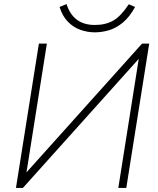

<svg xmlns="http://www.w3.org/2000/svg" viewBox="-20 -918 772 938"><path d="M58 0 170 -705H209L104 -42H79L674 -705H709L597 0H558L663 -663H687L92 0ZM443 -760Q408 -760 373.5 -772Q339 -784 312 -811.5Q285 -839 271 -884L305 -898Q322 -846 356.5 -821Q391 -796 443 -796Q496 -796 533.5 -817.5Q571 -839 609 -897L640 -884Q613 -835 580.5 -808Q548 -781 513 -770.5Q478 -760 443 -760Z"/></svg>

Font: Nunito Sans 12pt ExtraLight
Style: Italic
Weight: 200
Italic angle: -9°
Designer: Vernon Adams
Foundry: Vernon Adams
Version: Version 3.101;gftools[0.9.27]